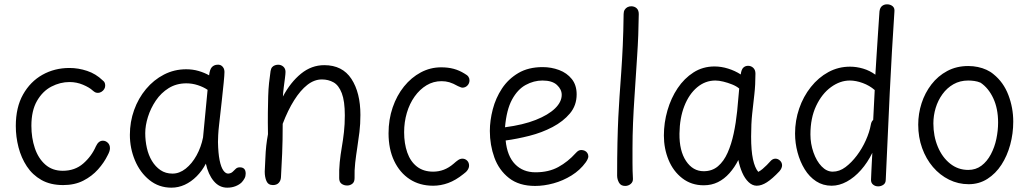

<svg xmlns="http://www.w3.org/2000/svg" viewBox="-20 -849 4754 887"><path d="M454 -478Q462 -472 464 -466Q466 -460 466 -453Q466 -445 461.5 -437.5Q457 -430 449 -425Q441 -420 433 -420Q425 -420 420 -422.5Q415 -425 408 -431Q393 -445 363.5 -457.5Q334 -470 301 -470Q258 -470 217.5 -449Q177 -428 151 -383Q125 -338 125 -268Q125 -212 141 -164.5Q157 -117 189.5 -88.5Q222 -60 270 -60Q326 -60 364.5 -93.5Q403 -127 423 -173Q429 -186 437 -192.5Q445 -199 455 -199Q468 -199 478 -189.5Q488 -180 488 -164Q488 -157 485 -148.5Q482 -140 477 -131Q461 -98 433 -66.5Q405 -35 365 -14.5Q325 6 272 6Q213 6 171.5 -17.5Q130 -41 104 -80.5Q78 -120 65.5 -168.5Q53 -217 53 -267Q53 -353 86.5 -412.5Q120 -472 176 -503.5Q232 -535 301 -535Q342 -535 382.5 -521.5Q423 -508 454 -478Z M580 -226Q580 -286 599.5 -340.5Q619 -395 654.5 -437.5Q690 -480 737.5 -504.5Q785 -529 840 -529Q871 -529 898 -521Q925 -513 946 -501Q949 -528 958.5 -538.5Q968 -549 983 -550Q995 -551 1002.5 -546Q1010 -541 1013.5 -533.5Q1017 -526 1017 -517Q1017 -503 1013.5 -468Q1010 -433 1004.5 -382.5Q999 -332 992 -271Q989 -246 988 -224.5Q987 -203 987 -193Q988 -141 994.5 -109Q1001 -77 1011.5 -62Q1022 -47 1034 -47Q1047 -48 1054.5 -55Q1062 -62 1069 -69Q1076 -76 1088 -76Q1101 -76 1108 -69Q1115 -62 1115 -47Q1115 -35 1110 -25.5Q1105 -16 1097 -7Q1086 4 1068.5 11Q1051 18 1030 18Q993 18 967.5 -12.5Q942 -43 931 -93Q914 -60 888.5 -34.5Q863 -9 833.5 4.5Q804 18 772 18Q714 18 670.5 -17Q627 -52 603.5 -108Q580 -164 580 -226ZM918 -214 939 -434Q920 -447 894 -455.5Q868 -464 841 -464Q795 -464 759.5 -442Q724 -420 700 -384.5Q676 -349 663.5 -309Q651 -269 651 -234Q651 -199 658.5 -165.5Q666 -132 682 -105.5Q698 -79 721.5 -63Q745 -47 777 -47Q809 -47 838 -70Q867 -93 888 -131Q909 -169 918 -214Z M1230 -521Q1232 -533 1237.5 -539Q1243 -545 1250.5 -547.5Q1258 -550 1265 -550Q1279 -550 1289 -541Q1299 -532 1299 -517Q1299 -508 1296.5 -488.5Q1294 -469 1291 -446.5Q1288 -424 1287 -403Q1322 -469 1370.5 -508.5Q1419 -548 1478 -548Q1562 -548 1603.5 -484.5Q1645 -421 1645 -318Q1645 -276 1640.5 -239Q1636 -202 1630.5 -167Q1625 -132 1621 -97Q1617 -62 1618 -26Q1618 -8 1607.5 0Q1597 8 1584 8Q1569 8 1558 0Q1547 -8 1547 -26Q1546 -65 1549.5 -99.5Q1553 -134 1559 -168.5Q1565 -203 1569 -239Q1573 -275 1573 -316Q1573 -382 1559 -418.5Q1545 -455 1521 -468.5Q1497 -482 1467 -482Q1432 -482 1400 -457Q1368 -432 1339 -386Q1310 -340 1286 -277Q1286 -198 1283.5 -140Q1281 -82 1278 -30Q1277 -14 1267.5 -4Q1258 6 1241 6Q1219 6 1211 -12.5Q1203 -31 1203 -56Q1205 -89 1206 -118.5Q1207 -148 1210 -175.5Q1213 -203 1218 -229Q1217 -286 1217.5 -329Q1218 -372 1219 -405Q1220 -438 1223 -466Q1226 -494 1230 -521Z M2126 -509Q2139 -502 2144 -494.5Q2149 -487 2149 -478Q2149 -464 2139.5 -454Q2130 -444 2116 -444Q2113 -444 2108 -446Q2103 -448 2096 -451Q2073 -464 2056 -469Q2039 -474 2020 -474Q1982 -474 1950.5 -455Q1919 -436 1895.5 -403Q1872 -370 1859.5 -327.5Q1847 -285 1847 -238Q1847 -186 1861.5 -144.5Q1876 -103 1906 -79.5Q1936 -56 1981 -56Q2007 -56 2030.5 -65Q2054 -74 2076 -93Q2087 -103 2096.5 -109.5Q2106 -116 2116 -116Q2129 -116 2138 -107Q2147 -98 2147 -84Q2147 -74 2140.5 -64Q2134 -54 2121 -45Q2085 -16 2050.5 -3.5Q2016 9 1981 9Q1919 9 1873 -21Q1827 -51 1801 -105.5Q1775 -160 1775 -233Q1775 -297 1794 -352.5Q1813 -408 1846.5 -449.5Q1880 -491 1924 -514.5Q1968 -538 2018 -538Q2050 -538 2076 -531Q2102 -524 2126 -509Z M2243 -244Q2243 -292 2256.5 -344Q2270 -396 2299 -440Q2328 -484 2374.5 -511.5Q2421 -539 2487 -539Q2527 -539 2563 -525.5Q2599 -512 2621.5 -484Q2644 -456 2644 -413Q2644 -362 2613 -325Q2582 -288 2532.5 -262Q2483 -236 2425.5 -221.5Q2368 -207 2316 -200Q2323 -128 2359.5 -90.5Q2396 -53 2454 -53Q2515 -53 2559.5 -77.5Q2604 -102 2639 -141Q2647 -150 2653 -153Q2659 -156 2665 -156Q2674 -156 2681.5 -152.5Q2689 -149 2693.5 -142Q2698 -135 2698 -126Q2698 -121 2694.5 -113.5Q2691 -106 2686 -99Q2660 -63 2620.5 -38.5Q2581 -14 2537 -2Q2493 10 2452 10Q2378 10 2331.5 -26.5Q2285 -63 2264 -121Q2243 -179 2243 -244ZM2313 -261Q2397 -272 2455 -295Q2513 -318 2544 -348Q2575 -378 2575 -411Q2575 -436 2553 -456.5Q2531 -477 2486 -477Q2446 -477 2408.5 -456.5Q2371 -436 2345.5 -389Q2320 -342 2313 -261Z M2861 -784Q2861 -796 2866 -804Q2871 -812 2879 -816Q2887 -820 2896 -820Q2911 -820 2921 -811Q2931 -802 2931 -784Q2930 -686 2923.5 -590.5Q2917 -495 2911 -399Q2907 -341 2904.5 -281.5Q2902 -222 2902 -163Q2902 -134 2902 -96.5Q2902 -59 2904 -24Q2905 -9 2894 0.5Q2883 10 2868 10Q2848 10 2839.5 -5.5Q2831 -21 2831 -38Q2831 -123 2832.5 -189.5Q2834 -256 2836.5 -308Q2839 -360 2842 -402Q2846 -459 2850 -515.5Q2854 -572 2857 -637Q2860 -702 2861 -784Z M3047 -223Q3047 -282 3063.5 -339Q3080 -396 3110.5 -441.5Q3141 -487 3184 -514.5Q3227 -542 3281 -542Q3312 -542 3344 -532Q3376 -522 3402 -505Q3405 -528 3414 -536.5Q3423 -545 3436 -545Q3450 -545 3460 -535.5Q3470 -526 3470 -509Q3470 -457 3465 -413.5Q3460 -370 3455 -324Q3450 -278 3450 -218Q3450 -153 3458.5 -113.5Q3467 -74 3483 -55Q3493 -60 3503 -68.5Q3513 -77 3522.5 -86.5Q3532 -96 3538 -103Q3543 -109 3549 -112.5Q3555 -116 3562 -116Q3574 -116 3583.5 -107Q3593 -98 3593 -85Q3593 -79 3590 -72Q3587 -65 3581 -58Q3548 -23 3523 -7Q3498 9 3476 9Q3456 9 3438.5 -7.5Q3421 -24 3409 -51.5Q3397 -79 3391 -110Q3374 -76 3350 -49Q3326 -22 3296.5 -7.5Q3267 7 3231 7Q3174 7 3132 -25.5Q3090 -58 3068.5 -110.5Q3047 -163 3047 -223ZM3119 -232Q3118 -152 3149.5 -105Q3181 -58 3231 -58Q3270 -58 3297 -81Q3324 -104 3341.5 -143.5Q3359 -183 3369.5 -232.5Q3380 -282 3385.5 -335.5Q3391 -389 3395 -440Q3382 -451 3362 -459Q3342 -467 3321.5 -472Q3301 -477 3285 -477Q3238 -477 3200.5 -445.5Q3163 -414 3141.5 -359Q3120 -304 3119 -232Z M4043 -796Q4045 -813 4054.5 -821Q4064 -829 4078 -829Q4093 -829 4103.5 -820.5Q4114 -812 4112 -795Q4100 -615 4090.5 -421.5Q4081 -228 4072 -19Q4072 -3 4061 4.5Q4050 12 4037 12Q4023 12 4013 3.5Q4003 -5 4004 -20Q4005 -37 4005.5 -56Q4006 -75 4007.5 -97Q4009 -119 4010 -143Q3988 -98 3957.5 -63.5Q3927 -29 3892 -10Q3857 9 3822 9Q3782 9 3750.5 -11.5Q3719 -32 3697.5 -67Q3676 -102 3664.5 -145Q3653 -188 3653 -232Q3653 -292 3672 -347.5Q3691 -403 3726 -447Q3761 -491 3807 -516Q3853 -541 3907 -541Q3937 -541 3967.5 -532Q3998 -523 4024 -504Q4027 -550 4030 -599.5Q4033 -649 4036.5 -699.5Q4040 -750 4043 -796ZM3724 -228Q3724 -185 3738 -145Q3752 -105 3775.5 -80.5Q3799 -56 3827 -56Q3858 -56 3886 -77Q3914 -98 3938.5 -130.5Q3963 -163 3980 -201Q3997 -239 4003 -273Q4004 -279 4006.5 -285Q4009 -291 4014 -295L4021 -433Q3997 -454 3965.5 -465.5Q3934 -477 3906 -477Q3861 -477 3819 -446.5Q3777 -416 3750.5 -360Q3724 -304 3724 -228Z M4453 -544Q4476 -544 4497.5 -539.5Q4519 -535 4537.5 -526.5Q4556 -518 4570 -506Q4616 -469 4638.5 -410Q4661 -351 4661 -287Q4661 -232 4647 -180.5Q4633 -129 4606.5 -88Q4580 -47 4541.5 -22.5Q4503 2 4455 2Q4407 2 4364.5 -19Q4322 -40 4290 -77.5Q4258 -115 4240 -165Q4222 -215 4222 -273Q4222 -324 4237.5 -372Q4253 -420 4283 -459Q4313 -498 4356 -521Q4399 -544 4453 -544ZM4292 -279Q4292 -220 4312.5 -171Q4333 -122 4369.5 -93Q4406 -64 4453 -64Q4488 -64 4514 -83.5Q4540 -103 4557.5 -136Q4575 -169 4583 -207.5Q4591 -246 4591 -283Q4591 -347 4569 -394.5Q4547 -442 4510 -467Q4496 -473 4481 -475Q4466 -477 4453 -477Q4415 -477 4385 -460Q4355 -443 4334 -414Q4313 -385 4302.5 -350Q4292 -315 4292 -279Z"/></svg>

Font: Playpen Sans Light
Style: Regular
Weight: 300
Designer: Laura Meseguer, Veronika Burian, José Scaglione
Foundry: TypeTogether
Version: Version 1.001